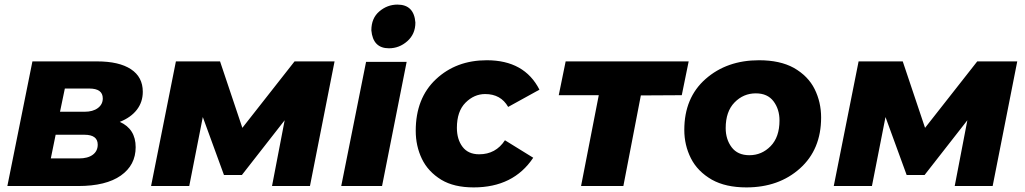

<svg xmlns="http://www.w3.org/2000/svg" viewBox="-20 -809 4457 835"><path d="M121 -542H402Q498 -542 549.5 -508Q601 -474 601 -410Q601 -365 575 -331.5Q549 -298 501 -279Q570 -248 570 -169Q570 -91 505.5 -45.5Q441 0 320 0H12ZM348 -323Q384 -323 405.5 -339Q427 -355 427 -381Q427 -424 368 -424H262L241 -323ZM323 -120Q362 -120 383.5 -136Q405 -152 405 -180Q405 -223 347 -223H222L201 -120Z M745 -542H937L1034 -253L1261 -542H1435L1328 0H1163L1218 -286L1032 -48H954L862 -300L803 0H637Z M1671.5 -599Q1602 -599 1595 -677Q1595 -730 1629.8 -759.5Q1664.5 -789 1708.5 -789Q1780.5 -789 1786.5 -711Q1786.5 -661 1751.5 -630Q1716.5 -599 1671.5 -599ZM1641.5 0H1464L1572 -540H1748.5Z M2040 6Q1954.5 6 1899.5 -27Q1841.5 -62.5 1814.8 -118.2Q1788 -174 1788 -240Q1788 -382 1876 -464.5Q1964 -547 2097 -547Q2261 -547 2326 -419L2190 -344Q2158 -400 2090 -400Q2042 -400 2004.5 -362.5Q1967 -325 1967 -253Q1967 -203 1991.5 -170.5Q2016 -138 2064 -138Q2136 -138 2176 -199L2299 -123Q2213 6 2040 6Z M2507 0 2584 -395H2410L2440 -542H2975L2945 -395L2767 -394L2691 0Z M3226 6Q3136 6 3076 -27.5Q3013.5 -63.5 2984.8 -120.5Q2956 -177.5 2956 -244Q2956 -384 3048.5 -465.5Q3141 -547 3281 -547Q3372 -547 3432 -514Q3494.5 -478.5 3522.8 -421.5Q3551 -364.5 3551 -298Q3551 -159 3459 -76.5Q3367 6 3226 6ZM3239 -134Q3293 -134 3331.5 -173.5Q3370 -213 3370 -285Q3370 -334 3344 -368.5Q3318 -403 3267 -403Q3213 -403 3174.5 -363.5Q3136 -324 3136 -252Q3136 -203 3162 -168.5Q3188 -134 3239 -134Z M3714 -542H3906L4003 -253L4230 -542H4404L4297 0H4132L4187 -286L4001 -48H3923L3831 -300L3772 0H3606Z"/></svg>

Font: Argentum Sans
Style: Bold Italic
Weight: 700
Italic angle: -11°
Designer: Julieta Ulanovsky (font), Cristiano Sobral (main changes and remaster)
Foundry: Julieta Ulanovsky (font), Cristiano Sobral (main changes and remaster)
Version: Version 2.007;June 15, 2022;FontCreator 14.0.0.2814 64-bit; 